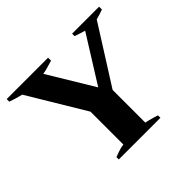

<svg xmlns="http://www.w3.org/2000/svg" viewBox="-162 -901 1102 1102"><g transform="rotate(-45 389.0 -350.0)"><path d="M224 -19Q232 -22 257 -31Q282 -40 303 -42V-309L95 -655Q53 -665 14 -679V-700H350V-676Q290 -657 265 -654L433 -376L610 -659Q576 -669 545 -680V-700H764V-677Q737 -667 703 -658L481 -307V-42Q498 -39 540 -27Q545 -25 562 -20V0H224Z"/></g></svg>

Font: Trirong ExtraBold
Style: Regular
Weight: 800
Designer: Katatrad Team
Foundry: CadsonDemak
Version: Version 1.001